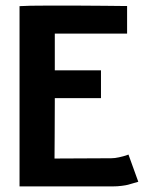

<svg xmlns="http://www.w3.org/2000/svg" viewBox="-20 -666 558 686"><path d="M49.8 -644Q77.1 -646 149.4 -646Q149.4 -646 197.3 -646H251Q292 -646 352.3 -645.3Q412.6 -644.5 426.3 -644.5H434.1V-545.9H175.8V-414.6H340.8V-315.4H175.8V-300.3Q175.8 -242.2 175.3 -176.8Q174.8 -111.3 174.8 -99.6L377.9 -100.6Q390.1 -100.6 405.3 -104Q420.4 -107.4 429.7 -110.4L439 -113.8L474.1 -16.6Q469.7 -15.6 457.3 -11.7Q444.8 -7.8 437.3 -5.9Q429.7 -3.9 414.6 -2Q399.4 0 382.8 0H49.8Z"/></svg>

Font: Fantasque Sans Mono
Style: Bold
Weight: 700
Monospace: yes
Designer: Jany Belluz
Version: Version 1.8.0 ; ttfautohint (v1.8.2)